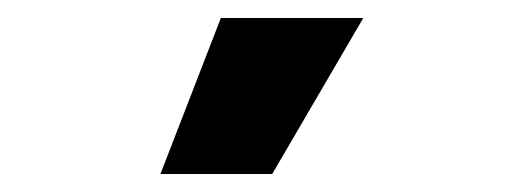

<svg xmlns="http://www.w3.org/2000/svg" viewBox="-20 -758 580 213"><path d="M225 -738H383L282 -565H158Z"/></svg>

Font: Kantumruy Pro
Style: Bold
Weight: 700
Version: Version 1.002